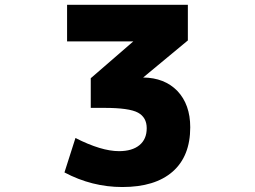

<svg xmlns="http://www.w3.org/2000/svg" viewBox="-20 -752 1040 784"><path d="M253.9 -732.4H747.1V-586.9L564.5 -435.5Q651.4 -434.6 704.1 -380.9Q756.8 -325.2 756.8 -232.4Q756.8 -114.3 685.1 -51.3Q613.3 11.7 479.5 11.7Q355.5 11.7 243.2 -47.9L288.1 -188.5Q393.6 -134.8 465.8 -134.8Q519.5 -134.8 549.3 -159.2Q579.1 -183.6 579.1 -228.5Q579.1 -272.5 543.5 -292Q507.8 -311.5 406.2 -311.5H350.6V-432.6L524.4 -583H253.9Z"/></svg>

Font: Gen Shin Gothic Monospace Heavy
Style: Bold
Weight: 800
Designer: [Source Han Sans]
Ryoko NISHIZUKA  (kana & ideographs); Paul D. Hunt (Latin, Greek & Cyrillic); Wenlong ZHANG  (bopomofo
Version: Version 1.002.20150607